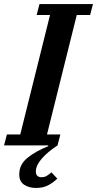

<svg xmlns="http://www.w3.org/2000/svg" viewBox="-50 -718 479 948"><path d="M128 210Q93 210 69 194Q45 178 45 143Q45 94 86 61Q127 28 188 4V0H-30L-16 -54H50L197 -644H131L145 -698H409L395 -644H329L182 -54H248L234 0Q185 32 156 65.5Q127 99 127 128Q127 157 155 157Q170 157 180.5 150.5Q191 144 204 133L233 164Q212 184 187.5 197Q163 210 128 210Z"/></svg>

Font: IBM Plex Serif SmBld
Style: Italic
Weight: 600
Italic angle: -14°
Designer: Mike Abbink, Paul van der Laan, Pieter van Rosmalen
Foundry: Bold Monday
Version: Version 3.001